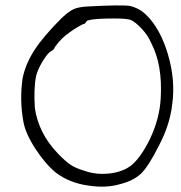

<svg xmlns="http://www.w3.org/2000/svg" viewBox="-20 -657 676 718"><path d="M307.6 -632.8Q434.6 -639.6 465.8 -634.8Q502 -626 526.4 -601.6Q579.1 -550.8 607.9 -454.1Q636.7 -357.4 624 -266.6Q615.2 -189.5 574.2 -112.3Q535.2 -34.2 506.8 -7.3Q478.5 19.5 426.8 32.2Q376 46.9 311.5 37.1Q239.3 27.3 188.5 -11.7Q148.4 -44.9 111.8 -101.6Q75.2 -158.2 67.4 -202.1Q52.7 -283.2 64.5 -364.3Q75.2 -417 107.9 -468.3Q140.6 -519.5 210.9 -589.8Q238.3 -615.2 255.9 -623Q273.4 -630.9 307.6 -632.8ZM467.8 -583Q450.2 -587.9 408.2 -587.9Q332 -587.9 311.5 -581.1Q305.7 -581.1 300.8 -573.2Q299.8 -572.3 297.9 -569.8Q295.9 -567.4 293.9 -567.4Q290 -567.4 271 -556.2Q252 -544.9 239.3 -535.2Q210 -515.6 185.5 -481.4Q181.6 -470.7 172.9 -466.8Q159.2 -460 140.6 -429.7Q122.1 -399.4 115.2 -374Q105.5 -326.2 110.4 -252.9Q124 -158.2 197.3 -82Q224.6 -53.7 243.7 -41Q262.7 -28.3 292 -19.5Q327.1 -6.8 361.3 -6.8Q426.8 -6.8 467.8 -36.1Q504.9 -64.5 540 -135.7Q577.1 -212.9 581.1 -291Q587.9 -415 545.9 -495.1Q534.2 -523.4 510.7 -548.8Q487.3 -574.2 467.8 -583Z"/></svg>

Font: JasonHandwriting1
Style: Regular
Weight: 400
Version: Version 1.48.20